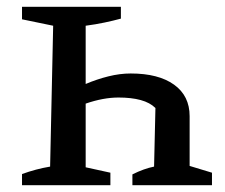

<svg xmlns="http://www.w3.org/2000/svg" viewBox="-20 -547 665 567"><path d="M45 0V-33Q86 -48 128 -55L137 -471L45 -490V-527H337V-492Q315 -486 289 -480.5Q263 -475 233 -471V-299Q266 -313 300 -321.5Q334 -330 366 -330Q448 -330 494 -297Q540 -264 540 -204V-57L606 -37V0H371V-32Q405 -49 435 -55L439 -228Q423 -244 395.5 -251.5Q368 -259 330 -259Q285 -259 233 -241V-53L306 -37V0Z"/></svg>

Font: Piazzolla SC Medium
Style: Regular
Weight: 500
Designer: Juan Pablo del Peral
Foundry: Huerta Tipografica
Version: Version 1.330